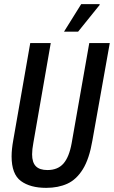

<svg xmlns="http://www.w3.org/2000/svg" viewBox="-20 -895 550 927"><path d="M203 12Q126 12 81 -21Q36 -54 36 -140Q36 -157 38 -176.5Q40 -196 44 -218L126 -687H225L141 -205Q138 -189 136.5 -175.5Q135 -162 135 -150Q135 -111 153 -92.5Q171 -74 209 -74Q259 -74 286.5 -105.5Q314 -137 326 -204L411 -687H510L426 -216Q411 -128 380 -78Q349 -28 305 -8Q261 12 203 12ZM289 -742 372 -875H461V-871L357 -742Z"/></svg>

Font: Archivo ExtraCondensed Medium
Style: Italic
Weight: 500
Width: 2
Italic angle: -10°
Designer: Hector Gatti
Foundry: Omnibus-Type
Version: Version 2.001